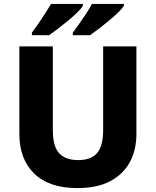

<svg xmlns="http://www.w3.org/2000/svg" viewBox="-20 -951 796 981"><path d="M677 -267Q677 -185 643.5 -123Q610 -61 543.5 -25.5Q477 10 375 10Q231 10 155 -64Q79 -138 79 -266V-714H250V-285Q250 -203 282.5 -168Q315 -133 379 -133Q446 -133 476.5 -169.5Q507 -206 507 -286V-714H677ZM613 -921Q605 -908 584.5 -888Q564 -868 537.5 -846Q511 -824 485 -804Q459 -784 440 -771H352V-784Q366 -803 384.5 -829Q403 -855 420.5 -882Q438 -909 450 -931H613ZM403 -921Q396 -908 375.5 -888Q355 -868 328.5 -846Q302 -824 276 -804Q250 -784 231 -771H143V-784Q157 -803 175 -829Q193 -855 210.5 -882Q228 -909 241 -931H403Z"/></svg>

Font: Noto Sans Sinhala UI ExtraBold
Style: Regular
Weight: 800
Designer: Jelle Bosma - Monotype Design Team
Foundry: Monotype Imaging Inc.
Version: Version 2.006; ttfautohint (v1.8.4.7-5d5b)